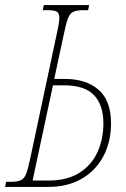

<svg xmlns="http://www.w3.org/2000/svg" viewBox="-45 -734 495 754"><path d="M-25 0 -21 -20H-2Q23 -20 36.5 -26Q50 -32 57.5 -51Q65 -70 73 -108L179 -606Q188 -645 188 -663Q188 -683 177.5 -688.5Q167 -694 142 -694H123L127 -714H305L301 -694H282Q257 -694 243.5 -688Q230 -682 222.5 -663.5Q215 -645 207 -606L168 -424H210Q293 -424 342 -381.5Q391 -339 391 -250Q391 -176 360.5 -119.5Q330 -63 275 -31.5Q220 0 146 0ZM83 -25H145Q219 -25 267 -55.5Q315 -86 338 -137Q361 -188 361 -250Q361 -321 324.5 -360Q288 -399 205 -399H163Z"/></svg>

Font: Noto Serif ExtraCondensed Thin
Style: Italic
Weight: 100
Width: 2
Italic angle: -12°
Designer: Monotype Design Team
Foundry: Monotype Imaging Inc.
Version: Version 2.013